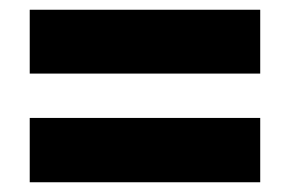

<svg xmlns="http://www.w3.org/2000/svg" viewBox="-20 -549 594 394"><path d="M41 -398V-529H514V-398ZM41 -175V-307H514V-175Z"/></svg>

Font: Noto Sans Lao SemiCondensed Black
Style: Regular
Weight: 900
Width: 4
Designer: Monotype Design Team
Foundry: Monotype Imaging Inc.
Version: Version 2.003; ttfautohint (v1.8.4.7-5d5b)